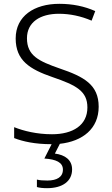

<svg xmlns="http://www.w3.org/2000/svg" viewBox="-20 -744 586 1004"><path d="M357 142C357 92 320 66 267 59L293 8C412 -5 496 -71 496 -186C496 -301 419 -343 292 -386C183 -424 121 -453 121 -544C121 -628 190 -672 288 -672C345 -672 403 -660 459 -636L478 -686C422 -711 360 -724 290 -724C159 -724 62 -660 62 -543C62 -428 135 -382 254 -341C380 -298 437 -267 437 -182C437 -89 361 -42 252 -42C173 -42 104 -59 54 -79V-22C100 -4 163 10 249 10H250L212 85C273 89 309 105 309 143C309 182 277 200 228 200C206 200 187 199 173 195V234C186 238 204 240 226 240C308 240 357 203 357 142Z"/></svg>

Font: Noto Sans Khmer UI Light
Style: Regular
Weight: 300
Designer: Danh Hong and the Monotype Design Team
Foundry: Monotype Imaging Inc.
Version: Version 2.002